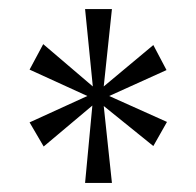

<svg xmlns="http://www.w3.org/2000/svg" viewBox="-20 -819 431 422"><path d="M183 -587 76 -497 45 -550 172 -608 45 -666 75 -722 184 -629 167 -799H226L208 -629L317 -720L346 -665L220 -608L347 -551L317 -498L208 -586L226 -417H167Z"/></svg>

Font: Noto Serif Sinhala ExtraCondensed Light
Style: Regular
Weight: 300
Width: 2
Designer: Jelle Bosma - Monotype Design Team
Foundry: Monotype Imaging Inc.
Version: Version 2.007; ttfautohint (v1.8.4.7-5d5b)